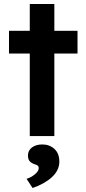

<svg xmlns="http://www.w3.org/2000/svg" viewBox="-20 -681 429 961"><path d="M129 0V-413H25V-527H129V-661H252V-527H368V-413H252V0ZM143 260 113 214Q134 208 154 192Q174 176 174 160Q174 153 169.5 148.5Q165 144 153 141Q134 134 127 124Q120 114 120 97Q120 72 140 57Q160 42 192 42Q228 42 252.5 64.5Q277 87 277 128Q277 171 240.5 205Q204 239 143 260Z"/></svg>

Font: Lexend Deca Medium
Style: Regular
Weight: 500
Designer: Bonnie Shaver-Troup, Thomas Jockin
Foundry: Lexend
Version: Version 1.008; ttfautohint (v1.8.4.7-5d5b)